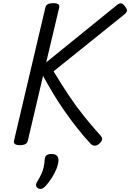

<svg xmlns="http://www.w3.org/2000/svg" viewBox="-20 -910 828 1222"><path d="M107 14Q85 14 75.5 7Q66 0 69 -14L269 -863Q275 -890 319 -890Q363 -890 357 -863L274 -513L723 -877Q740 -891 752 -888.5Q764 -886 776 -869Q789 -852 788 -841.5Q787 -831 770 -817L321 -456Q371 -373 418.5 -302Q466 -231 515.5 -169.5Q565 -108 619 -48Q632 -34 629.5 -21Q627 -8 608 8Q593 19 579.5 17Q566 15 556 4Q511 -44 469.5 -97Q428 -150 390 -204.5Q352 -259 318 -315.5Q284 -372 254 -427L157 -14Q154 0 141.5 7Q129 14 107 14ZM223 289Q211 281 209.5 271Q208 261 215 249Q232 221 242.5 199Q253 177 258 154Q263 131 265 101Q267 84 278 77Q289 70 308 70Q331 70 342 81Q353 92 352 111Q351 136 339.5 164.5Q328 193 310.5 220.5Q293 248 272 272Q259 286 248 290.5Q237 295 223 289Z"/></svg>

Font: Playwrite AT
Style: Italic
Weight: 400
Italic angle: -13.0072°
Designer: Veronika Burian, José Scaglione
Foundry: TypeTogether
Version: Version 1.002